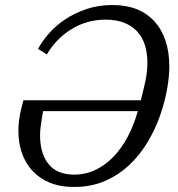

<svg xmlns="http://www.w3.org/2000/svg" viewBox="-20 -730 707 762"><path d="M274 12Q218 12 176.5 -5.5Q135 -23 107.5 -53.5Q80 -84 66.5 -124Q53 -164 53 -209Q53 -242 59 -273.5Q65 -305 73 -332H539L553 -390Q565 -438 565 -481Q565 -518 555.5 -549.5Q546 -581 526 -603.5Q506 -626 474.5 -639Q443 -652 399 -652Q324 -652 262.5 -613.5Q201 -575 166 -514L131 -536Q147 -566 174 -597Q201 -628 238.5 -653Q276 -678 323 -694Q370 -710 427 -710Q534 -710 593 -645Q652 -580 652 -465Q652 -426 643 -375.5Q634 -325 615.5 -272Q597 -219 567 -168Q537 -117 495 -77Q453 -37 398 -12.5Q343 12 274 12ZM275 -37Q320 -37 359.5 -56Q399 -75 431 -108.5Q463 -142 487.5 -188.5Q512 -235 527 -289H151L146 -260Q144 -245 141.5 -228Q139 -211 139 -193Q139 -121 172.5 -79Q206 -37 275 -37Z"/></svg>

Font: IBM Plex Serif
Style: Italic
Weight: 400
Italic angle: -14°
Designer: Mike Abbink, Paul van der Laan, Pieter van Rosmalen
Foundry: Bold Monday
Version: Version 3.001